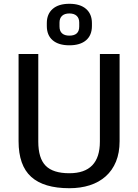

<svg xmlns="http://www.w3.org/2000/svg" viewBox="-20 -985 729 1013"><path d="M346 8Q211 8 144.5 -52Q78 -112 78 -240V-700H182V-238Q182 -150 221 -110.5Q260 -71 346 -71Q507 -71 507 -238V-700H611V-240Q611 -179 592 -132.5Q573 -86 537.5 -54.5Q502 -23 453.5 -7.5Q405 8 346 8ZM346 -746Q289 -746 258 -772.5Q227 -799 227 -848V-863Q227 -911 258 -938Q289 -965 346 -965Q403 -965 434 -938Q465 -911 465 -863V-848Q465 -799 434 -772.5Q403 -746 346 -746ZM346 -797Q372 -797 385 -809Q398 -821 398 -845V-866Q398 -889 384.5 -901.5Q371 -914 346 -914Q321 -914 307.5 -901.5Q294 -889 294 -866V-845Q294 -821 307.5 -809Q321 -797 346 -797Z"/></svg>

Font: Pathway Extreme Medium
Style: Regular
Weight: 500
Designer: Eduardo Rodriguez Tunni
Foundry: Eduardo Rodriguez Tunni
Version: Version 1.001;gftools[0.9.26]